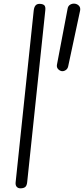

<svg xmlns="http://www.w3.org/2000/svg" viewBox="-20 -1025 457 1045"><path d="M91 0Q78.5 0 71 -8.2Q63.5 -16.5 65 -32L163.5 -967.5Q165.5 -985.5 173 -994.8Q180.5 -1004 195 -1004Q212 -1004 220.5 -996.8Q229 -989.5 226.5 -968L128 -34Q126 -14 117 -7Q108 0 91 0ZM315 -638Q303.5 -640.5 295.5 -649.8Q287.5 -659 290 -673L348 -978Q350.5 -993 362.2 -999.8Q374 -1006.5 386.5 -1005Q400.5 -1003.5 409.8 -993.5Q419 -983.5 416 -967.5L351 -663.5Q348 -650 337 -643Q326 -636 315 -638Z"/></svg>

Font: Edu SA Hand Cursive
Style: Regular
Weight: 400
Designer: Tina and Corey Anderson, Eben Sorkin, Mirko Velimirovic
Foundry: Google for Education
Version: Version 2.000